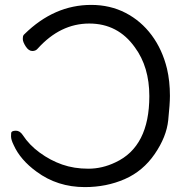

<svg xmlns="http://www.w3.org/2000/svg" viewBox="-20 -739 765 783"><path d="M326 24Q214 24 129 -39Q63 -87 36 -147Q25 -169 25 -183Q25 -185 25.5 -195.5Q26 -206 45 -206Q61 -206 73 -188Q99 -148 142 -116.5Q185 -85 233.5 -68Q282 -51 340 -51Q397 -51 451 -77Q589 -141 589 -347Q589 -466 530 -546Q461 -643 344 -643Q226 -643 134 -541Q126 -531 112 -531Q97 -531 85 -549.5Q73 -568 73 -580Q73 -581 73.5 -588Q74 -595 80 -600Q201 -719 352 -719Q429 -719 492 -686.5Q555 -654 598.5 -595.5Q642 -537 661 -459Q673 -408 673 -348Q673 -316 666 -248.5Q659 -181 611 -111Q563 -41 488.5 -8.5Q414 24 326 24Z"/></svg>

Font: LXGW WenKai TC
Style: Bold
Weight: 700
Designer: LXGW / Fontworks Inc.
Foundry: LXGW / Fontworks Inc.
Version: Version 1.330;April 28, 2024